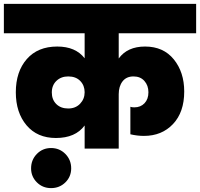

<svg xmlns="http://www.w3.org/2000/svg" viewBox="-34 -760 1023 982"><path d="M398.9 0V-118.2Q351.6 -54.2 252 -54.2Q156.7 -54.2 101.8 -119.1Q46.9 -184.1 46.9 -288.1Q46.9 -393.6 103 -457.8Q159.2 -522 258.8 -522Q352.5 -522 398.9 -461.9V-589.8H-14.2V-740.2H969.2V-589.8H573.2V-460.9Q617.7 -522 708 -522Q801.8 -522 855 -456.3Q908.2 -390.6 908.2 -292Q908.2 -186 850.8 -125.5Q793.5 -64.9 702.1 -64.9Q668 -64.9 632.8 -73.2V-213.9Q640.1 -210.9 652.8 -210.9Q685.1 -210.9 705.1 -231.9Q725.1 -252.9 725.1 -288.1Q725.1 -322.8 704.6 -345.9Q684.1 -369.1 648.9 -369.1Q612.3 -369.1 592.8 -343.8Q573.2 -318.4 573.2 -277.8V0ZM227.1 202.1Q184.1 202.1 154.5 172.6Q125 143.1 125 101.1Q125 57.6 154.5 27.3Q184.1 -2.9 227.1 -2.9Q270.5 -2.9 300.3 27.3Q330.1 57.6 330.1 101.1Q330.1 143.6 300.3 172.9Q270.5 202.1 227.1 202.1ZM314.9 -205.1Q352.5 -205.1 375.7 -229.5Q398.9 -253.9 398.9 -288.1Q398.9 -322.8 376.5 -345.9Q354 -369.1 314.9 -369.1Q278.3 -369.1 254.6 -346.4Q231 -323.7 231 -287.1Q231 -250.5 253.9 -227.8Q276.9 -205.1 314.9 -205.1Z"/></svg>

Font: Poppins ExtraBold
Style: Regular
Weight: 800
Designer: Ninad Kale (Devanagari), Jonny Pinhorn (Latin)
Foundry: Indian Type Foundry
Version: Version 3.200;PS 1.000;hotconv 16.6.54;makeotf.lib2.5.65590